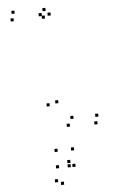

<svg xmlns="http://www.w3.org/2000/svg" viewBox="-71 -821 762 1251"><g transform="rotate(-5 310.0 -196.0)"><path d="M547.5 10V-10H527.5V10ZM557.5 -39V-59H537.5V-39ZM395 -39V-59H375V-39ZM305.5 -149V-169H285.5V-149ZM305.5 -722.5V-742.5H285.5V-722.5ZM275 -755V-775H255V-755ZM72.5 -755V-775H52.5V-755ZM62.5 -706V-726H42.5V-706ZM266.5 -706V-726H246.5V-706ZM247.5 -724V-744H227.5V-724ZM247.5 -134V-154H227.5V-134ZM367 10V-10H347V10ZM350 273.5V253.5H330V273.5ZM350 245.5V225.5H330V245.5ZM259 363.5V343.5H239V363.5ZM296.5 383.5V363.5H276.5V383.5ZM381 273.5V253.5H361V273.5ZM381 166V146H361V166ZM273.5 166V146H253.5V166ZM273.5 273.5V253.5H253.5V273.5Z"/></g></svg>

Font: Monaspace Krypton Dots Var
Style: Regular
Weight: 400
Designer: Riley Cran and the Lettermatic Team
Version: Version 1.100 (Monaspace Krypton Dots)